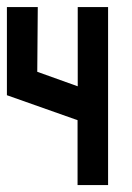

<svg xmlns="http://www.w3.org/2000/svg" viewBox="-20 -536 382 556"><path d="M205.1 -286.1V-515.6H293V0H204.6V-188L0 -260.3V-515.6H89.4L87.9 -328.1Z"/></svg>

Font: Aswaq
Style: Regular
Weight: 400
Designer: Husham Jawad
Version: Version 1.000;November 3, 2021;FontCreator 14.0.0.2814 32-bi